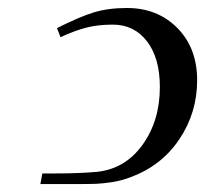

<svg xmlns="http://www.w3.org/2000/svg" viewBox="-20 -465 518 485"><path d="M82 0 86.9 -26.9H121.1Q178.7 -26.9 224.1 -30.8Q295.9 -38.1 339.8 -98.9Q383.8 -159.7 383.8 -245.1Q383.8 -318.4 351.3 -360.6Q318.8 -402.8 265.1 -402.8Q227.5 -402.8 198.2 -395.3Q168.9 -387.7 132.8 -371.1L124 -394Q180.2 -422.4 216.6 -433.6Q252.9 -444.8 300.8 -444.8Q377.9 -444.8 428 -394.3Q478 -343.8 478 -262.2Q478 -180.2 432.9 -113Q387.7 -45.9 309.1 -17.1Q287.1 -8.8 264.2 -5.1Q241.2 -1.5 223.1 -0.7Q205.1 0 165 0Z"/></svg>

Font: Dehuti
Style: Bold-Italic
Weight: 700
Version: Version 1.2